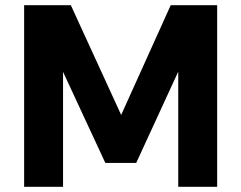

<svg xmlns="http://www.w3.org/2000/svg" viewBox="-20 -720 930 740"><path d="M73 0V-700H253L447 -277L638 -700H817V0H667V-444L505 -92H386L223 -443V0Z"/></svg>

Font: DM Sans 9pt Black
Style: Regular
Weight: 900
Version: Version 4.004;gftools[0.9.30]